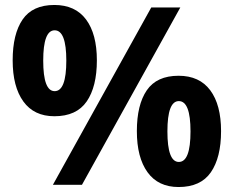

<svg xmlns="http://www.w3.org/2000/svg" viewBox="-20 -744 941 773"><path d="M199 -724Q283 -724 326.5 -665.5Q370 -607 370 -501Q370 -395 329 -335.5Q288 -276 199 -276Q117 -276 74 -335.5Q31 -395 31 -501Q31 -607 71 -665.5Q111 -724 199 -724ZM706 -714 310 0H193L589 -714ZM200 -622Q154 -622 154 -500Q154 -377 200 -377Q247 -377 247 -500Q247 -622 200 -622ZM699 -439Q783 -439 826.5 -380.5Q870 -322 870 -216Q870 -110 829 -50.5Q788 9 699 9Q617 9 574 -50.5Q531 -110 531 -216Q531 -322 571 -380.5Q611 -439 699 -439ZM700 -337Q654 -337 654 -215Q654 -92 700 -92Q747 -92 747 -215Q747 -337 700 -337Z"/></svg>

Font: Noto Sans Thaana
Style: Bold
Weight: 700
Designer: David Williams
Foundry: Google Inc.
Version: Version 3.001; ttfautohint (v1.8.4.7-5d5b)